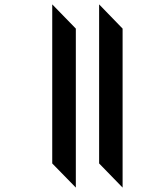

<svg xmlns="http://www.w3.org/2000/svg" viewBox="-20 -723 714 874"><path d="M538.1 -592.8V130.9L431.2 21V-703.1ZM325.2 -592.8V130.9L217.8 21V-703.1Z"/></svg>

Font: Miedinger*
Style: Bold
Weight: 700
Version: Version 001.000